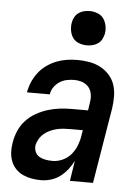

<svg xmlns="http://www.w3.org/2000/svg" viewBox="-54 -787 607 837"><g transform="rotate(5 250.0 -368.5)"><path d="M157 8Q136 8 116 4.5Q96 1 77.5 -7.5Q59 -16 45.5 -30.5Q32 -45 25 -63.5Q18 -82 17 -102.5Q16 -123 20 -145Q24 -171 35 -196.5Q46 -222 65 -242.5Q84 -263 109 -277Q134 -291 160 -299Q186 -307 212.5 -310Q239 -313 265 -313H335L340 -347Q341 -352 341.5 -358Q342 -364 342 -369Q342 -385 336.5 -399Q331 -413 319.5 -422.5Q308 -432 293.5 -436Q279 -440 263 -440Q247 -440 230.5 -436.5Q214 -433 199.5 -423.5Q185 -414 175 -399.5Q165 -385 163 -369V-368H63V-369Q67 -392 76.5 -414Q86 -436 101 -455.5Q116 -475 136.5 -489.5Q157 -504 179 -512.5Q201 -521 224 -524.5Q247 -528 270 -528Q296 -528 322 -523.5Q348 -519 370 -507.5Q392 -496 409 -477.5Q426 -459 434 -435.5Q442 -412 442.5 -385.5Q443 -359 439 -332L384 0H283L297 -89Q287 -69 272.5 -50.5Q258 -32 240 -18.5Q222 -5 200 1.5Q178 8 157 8ZM200 -80Q222 -80 244 -90Q266 -100 281 -118Q296 -136 304.5 -158Q313 -180 316 -202L320 -225H265Q250 -225 235.5 -224Q221 -223 206 -219.5Q191 -216 177 -209.5Q163 -203 151 -193Q139 -183 131 -169.5Q123 -156 120 -142Q118 -126 124 -112.5Q130 -99 142.5 -92Q155 -85 170 -82.5Q185 -80 200 -80ZM304 -595Q287 -595 270 -601.5Q253 -608 243.5 -621.5Q234 -635 231 -652.5Q228 -670 231 -688Q233 -701 239.5 -712.5Q246 -724 256.5 -731.5Q267 -739 279.5 -742Q292 -745 305 -745Q322 -745 339 -738.5Q356 -732 365.5 -718.5Q375 -705 378.5 -687.5Q382 -670 379 -652Q376 -639 370 -627.5Q364 -616 353 -608.5Q342 -601 329.5 -598Q317 -595 304 -595Z"/></g></svg>

Font: Iosevka Term Curly SmBd Obl
Style: Regular
Weight: 600
Italic angle: -9°
Designer: Belleve Invis
Foundry: Belleve Invis
Version: Version 32.3.0